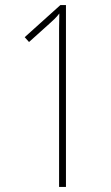

<svg xmlns="http://www.w3.org/2000/svg" viewBox="-20 -734 434 754"><path d="M239 0H212V-566Q212 -598 212 -623Q212 -648 213 -681Q203 -668 194 -659.5Q185 -651 173 -640L94 -569L77 -588L217 -714H239Z"/></svg>

Font: Noto Sans Thai Looped ExtraCondensed Thin
Style: Regular
Weight: 100
Width: 2
Designer: Sasikarn Vongin, Ben Mitchell
Foundry: The Fontpad Ltd
Version: Version 1.001; ttfautohint (v1.8.4.7-5d5b)